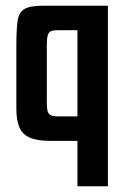

<svg xmlns="http://www.w3.org/2000/svg" viewBox="-20 -490 436 668"><path d="M355.4 -470V158H249.4V0H152.8Q107.4 0 82.1 -11.8Q56.8 -23.6 46.9 -48.3Q36.9 -73.1 36.9 -112.1V-331.1Q36.9 -385.1 40.9 -415.6Q44.9 -446 64 -458Q83.1 -470 128.7 -470ZM249.4 -384.9H180.3Q165.6 -384.9 157.4 -381.5Q149.2 -378.1 146 -366.9Q142.9 -355.7 142.9 -332.6V-134.5Q142.9 -117 145 -105.9Q147.2 -94.9 155.2 -90Q163.3 -85.1 180.1 -85.1H249.4Z"/></svg>

Font: Smooch Sans Thin
Style: Regular
Weight: 100
Designer: Robert E. Leuschke
Foundry: Robert E. Leuschke
Version: Version 1.010